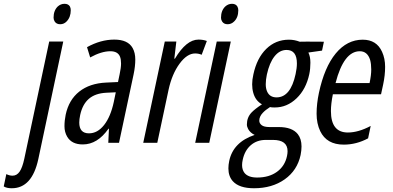

<svg xmlns="http://www.w3.org/2000/svg" viewBox="-132 -754 2077 1014"><path d="M172.9 -719.7Q188.5 -733.9 208.7 -733.9Q229 -733.9 237.3 -719.7Q241.7 -710.9 241.7 -700.2Q241.7 -663.1 219.7 -640.6Q205.6 -626 185.8 -626Q166 -626 156.7 -640.6Q150.9 -650.4 150.9 -660.6Q150.9 -698.2 172.9 -719.7ZM-69.8 240.2Q-97.2 240.2 -112.3 230.5L-98.6 165.5Q-82 173.8 -65.9 173.8Q-43 173.8 -28.3 152.3Q-13.7 130.9 -3.9 85.4L127.9 -534.7H202.1L70.3 86.4Q37.1 240.2 -69.8 240.2Z M344.2 -450.7 327.6 -504.9Q399.9 -544.9 471.7 -544.9Q543.5 -544.9 568.4 -500.5Q582.5 -475.6 582.5 -439.7Q582.5 -403.8 573.7 -361.8L496.6 0H439.9L443.4 -74.2H440.9Q382.8 8.8 305.2 8.8Q246.6 8.8 222.7 -32.2Q208.5 -56.6 208.5 -87.2Q208.5 -117.7 214.8 -147.9Q231.4 -226.6 286.6 -270.3Q341.8 -314 428.7 -317.9L491.2 -320.8L500 -362.8Q507.3 -396.5 507.3 -418.5Q507.3 -440.4 502 -454.1Q490.7 -483.4 450.7 -483.4Q403.8 -483.4 344.2 -450.7ZM286.6 -106.9Q286.6 -49.8 337.9 -49.8Q382.8 -49.8 417.5 -93.5Q452.1 -137.2 468.8 -214.8L479.5 -266.6Q463.9 -266.1 429.2 -264.2Q371.1 -261.2 337.4 -232.2Q303.7 -203.1 291.5 -147Q286.6 -124 286.6 -106.9Z M916 -544.9Q941.4 -544.9 960.4 -537.6L933.1 -464.8Q917 -471.7 898.4 -471.7Q856 -471.7 816.2 -417.5Q776.4 -363.3 758.3 -280.3L698.7 0H624.5L738.3 -534.7H799.3L788.6 -444.3H792Q852.1 -544.9 916 -544.9Z M1057.6 -719.7Q1073.2 -733.9 1093.3 -733.9Q1113.3 -733.9 1121.6 -719.7Q1126.5 -710.9 1126.5 -700.2Q1126.5 -661.6 1104.5 -640.6Q1089.8 -626 1070.1 -626Q1050.3 -626 1041 -640.6Q1035.2 -649.9 1035.2 -660.2Q1035.2 -698.2 1057.6 -719.7ZM973.1 0H898.9L1012.7 -534.7H1086.9Z M1496.6 -476.6Q1507.3 -455.1 1507.3 -422.9Q1507.3 -390.6 1501.5 -362.8Q1484.4 -282.7 1434.1 -234.6Q1383.8 -186.5 1319.8 -186.5H1315.9Q1301.3 -186.5 1293.9 -188.5Q1269.5 -172.9 1255.9 -158.2Q1237.3 -138.7 1237.3 -116.7Q1237.3 -103 1249.8 -93Q1262.2 -83 1292 -83H1340.3Q1411.1 -83 1440.9 -45.4Q1460.4 -20.5 1460.4 19.5Q1460.4 40 1455.6 64.5Q1438 146 1371.6 193.1Q1305.2 240.2 1209.5 240.2Q1131.3 240.2 1097.7 203.1Q1074.2 176.8 1074.2 135.3Q1074.2 116.7 1078.6 95.7Q1099.6 -3.4 1212.9 -41.5Q1189.9 -52.2 1178.7 -72.3Q1171.9 -85 1171.9 -96.7Q1171.9 -133.8 1196.3 -159.7Q1213.9 -178.2 1251.5 -203.1Q1217.3 -221.7 1205.6 -263.7Q1199.7 -284.7 1199.7 -308.8Q1199.7 -333 1206.1 -360.8Q1224.6 -447.3 1274.2 -495.8Q1323.7 -544.4 1394 -544.4Q1423.3 -544.4 1450.7 -533.7Q1457 -534.2 1489 -534.2Q1521 -534.2 1578.6 -533.7L1568.8 -486.8ZM1436 -418.9Q1436 -490.2 1381.3 -490.2Q1344.7 -490.2 1317.9 -456.5Q1291 -422.9 1277.3 -359.9Q1271.5 -332 1271.5 -309.3Q1271.5 -286.6 1278.8 -270.5Q1292.5 -239.7 1328.6 -239.7Q1402.8 -239.7 1429.2 -363.3Q1436 -394.5 1436 -418.9ZM1309.1 -15.1H1272Q1224.6 -15.1 1192.4 12.9Q1160.2 41 1149.9 89.8Q1146.5 105 1146.5 117.7Q1146.5 142.6 1159.2 159.2Q1178.7 183.6 1226.1 183.6Q1289.1 183.6 1330.8 153.3Q1372.6 123 1383.8 69.8Q1386.7 56.2 1386.7 44.4Q1386.7 -15.1 1309.1 -15.1Z M1683.6 9.8Q1593.3 9.8 1559.1 -61.5Q1540 -101.6 1540 -153.6Q1540 -205.6 1552.2 -263.2Q1581.1 -398.9 1641.1 -471.7Q1701.2 -544.4 1783.7 -544.4Q1856.9 -544.4 1885.7 -480.5Q1901.9 -445.3 1901.9 -400.9Q1901.9 -356.4 1891.6 -308.1L1880.4 -256.3H1626Q1615.7 -205.6 1615.7 -167.5Q1615.7 -54.2 1705.1 -54.2Q1760.7 -54.2 1825.7 -88.9L1812 -23.4Q1750 9.8 1683.6 9.8ZM1819.8 -315.4Q1828.6 -356.9 1828.6 -386.7Q1828.6 -416.5 1822.8 -437.5Q1808.6 -483.4 1768.1 -483.4Q1683.6 -483.4 1640.1 -315.4Z"/></svg>

Font: Open Sans Hebrew Condensed
Style: Italic
Weight: 400
Width: 3
Italic angle: -12°
Foundry: Ascender Corporation, Yanek Iontef
Version: Version 2.001;PS 002.001;hotconv 1.0.70;makeotf.lib2.5.58329